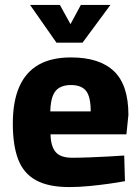

<svg xmlns="http://www.w3.org/2000/svg" viewBox="-20 -747 569 779"><path d="M261 12Q176 12 125.5 -16Q75 -44 53.5 -101Q32 -158 32 -245Q32 -336 58.5 -395.5Q85 -455 137 -484.5Q189 -514 268 -514Q384 -514 442.5 -458Q501 -402 501 -281L493 -202H185Q186 -154 205.5 -130.5Q225 -107 273 -107Q304 -107 342.5 -108.5Q381 -110 419 -112Q457 -114 484 -116L487 -12Q461 -7 422 -1.5Q383 4 341 8Q299 12 261 12ZM184 -295H348Q348 -355 329 -378.5Q310 -402 268 -402Q240 -402 221.5 -391.5Q203 -381 194 -357.5Q185 -334 184 -295ZM209 -574 102 -727H223L266 -649L308 -727H428L315 -574Z"/></svg>

Font: Cairo Play ExtraBold
Style: Regular
Weight: 800
Version: Version 3.119